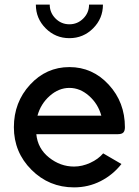

<svg xmlns="http://www.w3.org/2000/svg" viewBox="-20 -800 600 830"><path d="M135 -780H195Q195 -745 220 -720Q245 -695 280 -695Q315 -695 340 -720Q365 -745 365 -780H425Q425 -720 382.5 -677.5Q340 -635 280 -635Q220 -635 177.5 -677.5Q135 -720 135 -780ZM142 -300H418Q404 -351 365 -385.5Q326 -420 280 -420Q234 -420 195 -385.5Q156 -351 142 -300ZM300 -80Q335 -80 370 -96Q405 -112 426 -137L505 -91Q468 -44 415 -17Q362 10 300 10Q192 10 116 -66Q40 -142 40 -250Q40 -358 110 -434Q180 -510 280 -510Q380 -510 450 -434Q520 -358 520 -250Q520 -234 513 -227Q506 -220 490 -220H137Q143 -158 192 -119Q241 -80 300 -80Z"/></svg>

Font: Laverick
Style: Regular
Weight: 400
Designer: Daniel Pimley
Foundry: Daniel Pimley
Version: Version 1.000;PS 001.001;hotconv 1.0.56